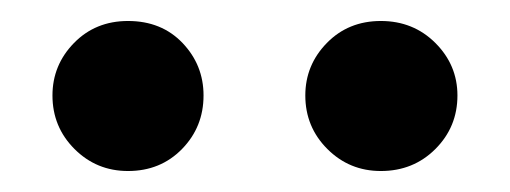

<svg xmlns="http://www.w3.org/2000/svg" viewBox="-20 -708 486 183"><path d="M343 -545Q313 -545 292 -566Q271 -587 271 -617Q271 -646 291.5 -667Q312 -688 343 -688Q374 -688 395 -667Q416 -646 416 -617Q416 -587 395 -566Q374 -545 343 -545ZM102 -545Q72 -545 51 -566Q30 -587 30 -617Q30 -646 50.5 -667Q71 -688 102 -688Q134 -688 154 -667Q174 -646 174 -617Q174 -587 153.5 -566Q133 -545 102 -545Z"/></svg>

Font: Alata
Style: Regular
Weight: 400
Designer: Spyros Zevelakis, Eben Sorkin
Foundry: Spyros Zevelakis
Version: Version 1.005; ttfautohint (v1.8.4.7-5d5b)